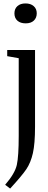

<svg xmlns="http://www.w3.org/2000/svg" viewBox="-20 -776 281 1118"><path d="M22 -485H184V-38Q184 61 171.5 116Q159 171 133.5 209Q108 247 39 322L10 300Q67 234 78 184Q89 134 89 15V-437L22 -449ZM64 -698Q64 -725 81.5 -740.5Q99 -756 128.5 -756Q158 -756 176 -740.5Q194 -725 194 -698.5Q194 -672 177 -656Q160 -640 129.5 -640Q99 -640 81.5 -655.5Q64 -671 64 -698Z"/></svg>

Font: Ledger
Style: Regular
Weight: 400
Designer: Denis Masharov
Foundry: Denis Masharov
Version: 1.001